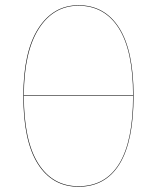

<svg xmlns="http://www.w3.org/2000/svg" viewBox="-20 -710 604 739"><path d="M282.2 -689.9Q383.3 -689.9 438.7 -602.5Q494.1 -515.1 494.1 -341.8Q494.1 -166.5 440.2 -78.9Q386.2 8.8 282.2 8.8Q181.6 8.8 125.7 -79.1Q69.8 -167 69.8 -340.8Q69.8 -510.3 127.2 -600.1Q184.6 -689.9 282.2 -689.9ZM282.2 -688Q185.5 -688 128.9 -598.9Q72.3 -509.8 71.8 -342.8H492.2Q492.2 -514.6 437.3 -601.3Q382.3 -688 282.2 -688ZM282.2 6.8Q385.3 6.8 438.7 -79.8Q492.2 -166.5 492.2 -340.8H71.8Q71.8 -168.5 127.2 -80.8Q182.6 6.8 282.2 6.8Z"/></svg>

Font: Fira Sans Compressed Two
Style: Regular
Weight: 100
Width: 1
Designer: Carrois Corporate & Edenspiekermann AG
Foundry: Carrois Corporate GbR & Edenspiekermann AG
Version: Version 4.203;PS 004.203;hotconv 1.0.88;makeotf.lib2.5.64775